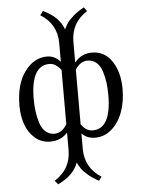

<svg xmlns="http://www.w3.org/2000/svg" viewBox="-60 -727 749 1013"><g transform="rotate(-5 314.0 -221.0)"><path d="M210.9 -29.8C192.4 -29.8 176.6 -35.6 163.6 -47.4C150.6 -59.1 140.9 -75 134.5 -95.2C128.2 -115.4 123.7 -135.7 121.1 -156C118.5 -176.4 117.2 -198.4 117.2 -222.2C117.2 -340 150.1 -398.9 215.8 -398.9C237.3 -398.9 257.6 -386.6 276.9 -361.8V-74.2C259 -44.6 237 -29.8 210.9 -29.8ZM417 -398.9C435.9 -398.9 451.8 -393.1 464.8 -381.6C477.9 -370 487.5 -354.2 493.9 -334.2C500.2 -314.2 504.7 -294.1 507.3 -273.9C509.9 -253.7 511.2 -231.8 511.2 -208C511.2 -89.2 478.5 -29.8 413.1 -29.8C389 -29.8 368.7 -42.5 352.1 -67.9V-356.9C370.3 -384.9 391.9 -398.9 417 -398.9ZM352.1 63V-19C370.3 0.2 393.9 9.8 422.9 9.8C455.1 9.8 484 -1.1 509.5 -22.9C535.1 -44.8 554.7 -74.1 568.4 -111.1C582 -148 588.9 -189 588.9 -233.9C588.9 -292.2 576.1 -340.9 550.5 -380.1C525 -419.4 489.4 -439 443.8 -439C406.1 -439 375.5 -424 352.1 -394V-503.9C352.1 -571.3 380.7 -623 438 -659.2L422.9 -680.2C400.4 -668.5 381.1 -655.4 365 -641.1C348.9 -626.8 337.8 -615 331.8 -605.7C325.8 -596.4 319.8 -585.6 314 -573.2C298 -618.8 262 -654.5 206.1 -680.2L189.9 -659.2C247.9 -623.4 276.9 -571.6 276.9 -503.9V-404.8C257.3 -427.6 233.7 -439 206.1 -439C160.2 -439 120.8 -417 88.1 -373C55.4 -329.1 39.1 -269 39.1 -192.9C39.1 -156.1 44.5 -122.6 55.4 -92.5C66.3 -62.4 83 -37.8 105.5 -18.8C127.9 0.2 154.5 9.8 185.1 9.8C222.8 9.8 253.4 -3.4 276.9 -29.8V63C276.9 129.7 247.9 181.3 189.9 217.8L206.1 237.8C261.7 212.1 297.7 176.8 314 131.8C319.8 143.9 325.8 154.5 331.8 163.8C337.8 173.1 348.9 184.8 365 199C381.1 213.1 400.4 226.1 422.9 237.8L438 217.8C380.7 181.6 352.1 130 352.1 63Z"/></g></svg>

Font: Linux Biolinum G
Style: Bold
Weight: 700
Designer: Philipp H. Poll
Foundry: Philipp H. Poll
Version: Version 1.1.0